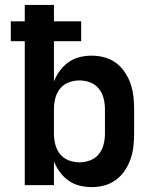

<svg xmlns="http://www.w3.org/2000/svg" viewBox="-20 -755 640 783"><path d="M354 8Q329 8 304.5 2Q280 -4 259.5 -18.5Q239 -33 224 -53.5Q209 -74 200 -97V0H81V-587H24V-668H81V-735H200V-668H311V-587H200V-423Q209 -446 224 -466.5Q239 -487 259.5 -501.5Q280 -516 304.5 -522Q329 -528 354 -528Q381 -528 406.5 -521Q432 -514 453 -498.5Q474 -483 489 -460.5Q504 -438 512.5 -413.5Q521 -389 524 -362.5Q527 -336 527 -310V-210Q527 -184 524 -157.5Q521 -131 512.5 -106.5Q504 -82 489 -59.5Q474 -37 453 -21.5Q432 -6 406.5 1Q381 8 354 8ZM304 -93Q326 -93 347.5 -101Q369 -109 383 -126.5Q397 -144 402.5 -166Q408 -188 408 -210V-310Q408 -332 402.5 -354Q397 -376 383 -393.5Q369 -411 347.5 -419Q326 -427 304 -427Q282 -427 260.5 -419Q239 -411 225 -393.5Q211 -376 205.5 -354Q200 -332 200 -310V-210Q200 -188 205.5 -166Q211 -144 225 -126.5Q239 -109 260.5 -101Q282 -93 304 -93Z"/></svg>

Font: Iosevka Extended
Style: Bold
Weight: 700
Width: 7
Monospace: yes
Designer: Belleve Invis
Foundry: Belleve Invis
Version: Version 32.5.0; ttfautohint (v1.8.4)